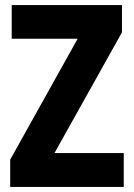

<svg xmlns="http://www.w3.org/2000/svg" viewBox="-20 -734 525 754"><path d="M466 0H20V-107L285 -582H26V-714H459V-607L194 -133H466Z"/></svg>

Font: Noto Sans Gujarati UI Condensed ExtraBold
Style: Regular
Weight: 800
Width: 3
Designer: Jelle Bosma - Monotype Design Team, Universal Thirst
Foundry: Monotype Imaging Inc.
Version: Version 2.106; ttfautohint (v1.8.4.7-5d5b)